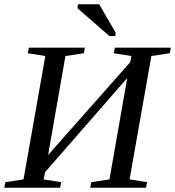

<svg xmlns="http://www.w3.org/2000/svg" viewBox="-31 -878 819 898"><path d="M-11 0 -6 -26 79 -39 181 -616 99 -629 104 -655H366L361 -629L275 -616L194 -153L578 -587L583 -616L501 -629L506 -655H768L763 -629L677 -616L575 -39L657 -26L652 0H391L396 -26L481 -39L564 -513L180 -73L173 -39L255 -26L250 0ZM481 -709 331 -840 334 -858H433L510 -725L508 -709Z"/></svg>

Font: Libra Serif Modern
Style: Italic
Weight: 400
Italic angle: -12°
Designer: Stefan Peev, Context Ltd
Foundry: Stefan Peev, Context Ltd
Version: Version 1.000